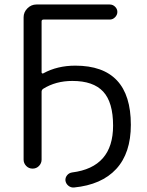

<svg xmlns="http://www.w3.org/2000/svg" viewBox="-20 -750 652 854"><path d="M85 -40V-673Q85 -696 102 -713Q119 -730 142 -730H468Q482 -730 492 -720Q502 -710 502 -697Q502 -684 492 -673.5Q482 -663 468 -663H174Q165 -663 165 -655V-428Q165 -425 168 -423.5Q171 -422 173 -424Q235 -458 315 -458Q562 -458 562 -195Q562 -69 497 1.5Q432 72 309 84Q295 85 284 76Q273 67 271 53Q270 40 278.5 29.5Q287 19 301 17Q483 -6 483 -191Q483 -295 439 -342.5Q395 -390 302 -390Q228 -390 172 -355Q165 -350 165 -342V-40Q165 -24 153.5 -12Q142 0 125 0Q108 0 96.5 -12Q85 -24 85 -40Z"/></svg>

Font: Rounded Mplus 1c
Style: Regular
Weight: 400
Version: Version 1.059.20150529